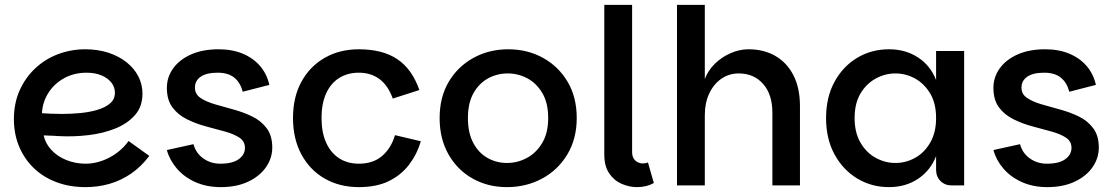

<svg xmlns="http://www.w3.org/2000/svg" viewBox="-20 -760 4572 787"><path d="M331 7Q264 7 209.5 -14Q155 -35 116.5 -73Q78 -111 57.5 -161.5Q37 -212 37 -272Q37 -337 60.5 -389.5Q84 -442 124.5 -480Q165 -518 218 -538Q271 -558 329 -558Q381 -558 424 -544Q467 -530 498.5 -505Q530 -480 547 -447Q564 -414 564 -376Q564 -323 533 -288Q502 -253 452 -233Q402 -213 342 -206Q282 -199 223 -202Q213 -203 198 -203.5Q183 -204 171.5 -204.5Q160 -205 159 -205Q166 -172 190.5 -145.5Q215 -119 252 -104Q289 -89 331 -89Q365 -89 398.5 -101Q432 -113 460 -134Q488 -155 507 -182L592 -121Q559 -77 517.5 -48.5Q476 -20 429 -6.5Q382 7 331 7ZM233 -293Q270 -293 308 -296.5Q346 -300 378.5 -309.5Q411 -319 431 -336Q451 -353 451 -380Q451 -403 436.5 -421.5Q422 -440 396 -451Q370 -462 335 -462Q283 -462 242 -439Q201 -416 177.5 -378Q154 -340 152 -296Q166 -295 187 -294Q208 -293 233 -293Z M885 7Q827 7 781 -13.5Q735 -34 705 -69Q675 -104 664 -145L773 -169Q783 -132 813.5 -110.5Q844 -89 883 -89Q933 -89 958.5 -107.5Q984 -126 984 -154Q984 -181 961 -196Q938 -211 901.5 -221Q865 -231 824 -242Q783 -253 746.5 -271Q710 -289 687 -319.5Q664 -350 664 -400Q664 -444 690 -480Q716 -516 763.5 -537Q811 -558 876 -558Q932 -558 975 -540Q1018 -522 1046 -489.5Q1074 -457 1084 -412L975 -384Q965 -422 940 -442Q915 -462 872 -462Q826 -462 802.5 -445.5Q779 -429 779 -401Q779 -374 802 -358.5Q825 -343 861 -332.5Q897 -322 937.5 -311Q978 -300 1014 -282.5Q1050 -265 1073 -234.5Q1096 -204 1096 -155Q1096 -112 1070.5 -75Q1045 -38 997.5 -15.5Q950 7 885 7Z M1451 7Q1372 7 1311 -28Q1250 -63 1215.5 -127Q1181 -191 1181 -276Q1181 -362 1215.5 -425Q1250 -488 1311 -523Q1372 -558 1451 -558Q1499 -558 1538.5 -548Q1578 -538 1608.5 -517.5Q1639 -497 1661.5 -465.5Q1684 -434 1699 -391L1590 -356Q1571 -409 1536 -435.5Q1501 -462 1451 -462Q1405 -462 1370.5 -440.5Q1336 -419 1317 -377.5Q1298 -336 1298 -276Q1298 -217 1317 -175Q1336 -133 1370.5 -111Q1405 -89 1451 -89Q1509 -89 1546 -120.5Q1583 -152 1599 -206L1705 -181Q1690 -129 1657.5 -86Q1625 -43 1574.5 -18Q1524 7 1451 7Z M2058 7Q1980 7 1917.5 -28Q1855 -63 1818.5 -127Q1782 -191 1782 -276Q1782 -362 1819.5 -425Q1857 -488 1921 -523Q1985 -558 2063 -558Q2142 -558 2205.5 -523Q2269 -488 2306.5 -425Q2344 -362 2344 -276Q2344 -191 2305.5 -127Q2267 -63 2202 -28Q2137 7 2058 7ZM2058 -92Q2101 -92 2139.5 -112.5Q2178 -133 2202.5 -174Q2227 -215 2227 -276Q2227 -338 2203 -378.5Q2179 -419 2141.5 -439Q2104 -459 2061 -459Q2018 -459 1981 -439Q1944 -419 1921 -378.5Q1898 -338 1898 -276Q1898 -215 1920 -174Q1942 -133 1978.5 -112.5Q2015 -92 2058 -92Z M2457 -126V-740H2571V-136Q2571 -114 2584 -102Q2597 -90 2615 -90Q2627 -90 2636 -94L2660 -10Q2631 7 2591 7Q2559 7 2528 -6.5Q2497 -20 2477 -49.5Q2457 -79 2457 -126Z M2755 0V-740H2869V-436Q2882 -471 2910 -498.5Q2938 -526 2974.5 -542Q3011 -558 3048 -558Q3111 -558 3158.5 -530.5Q3206 -503 3232.5 -451Q3259 -399 3259 -325V0H3146V-298Q3146 -373 3108 -416Q3070 -459 3008 -459Q2968 -459 2936.5 -437Q2905 -415 2887 -376.5Q2869 -338 2869 -288V0Z M3624 7Q3552 7 3493.5 -28.5Q3435 -64 3400.5 -127.5Q3366 -191 3366 -276Q3366 -361 3400.5 -424.5Q3435 -488 3493.5 -523Q3552 -558 3624 -558Q3692 -558 3743 -524.5Q3794 -491 3817 -432V-551H3932V0H3881Q3853 0 3835 -18Q3817 -36 3817 -64V-120Q3794 -61 3743 -27Q3692 7 3624 7ZM3650 -92Q3693 -92 3731 -113Q3769 -134 3793 -175.5Q3817 -217 3817 -276Q3817 -336 3793 -376.5Q3769 -417 3731 -438Q3693 -459 3650 -459Q3608 -459 3569.5 -438Q3531 -417 3507 -376.5Q3483 -336 3483 -276Q3483 -217 3507 -175.5Q3531 -134 3569.5 -113Q3608 -92 3650 -92Z M4273 7Q4215 7 4169 -13.5Q4123 -34 4093 -69Q4063 -104 4052 -145L4161 -169Q4171 -132 4201.5 -110.5Q4232 -89 4271 -89Q4321 -89 4346.5 -107.5Q4372 -126 4372 -154Q4372 -181 4349 -196Q4326 -211 4289.5 -221Q4253 -231 4212 -242Q4171 -253 4134.5 -271Q4098 -289 4075 -319.5Q4052 -350 4052 -400Q4052 -444 4078 -480Q4104 -516 4151.5 -537Q4199 -558 4264 -558Q4320 -558 4363 -540Q4406 -522 4434 -489.5Q4462 -457 4472 -412L4363 -384Q4353 -422 4328 -442Q4303 -462 4260 -462Q4214 -462 4190.5 -445.5Q4167 -429 4167 -401Q4167 -374 4190 -358.5Q4213 -343 4249 -332.5Q4285 -322 4325.5 -311Q4366 -300 4402 -282.5Q4438 -265 4461 -234.5Q4484 -204 4484 -155Q4484 -112 4458.5 -75Q4433 -38 4385.5 -15.5Q4338 7 4273 7Z"/></svg>

Font: Parkinsans Light Medium
Style: Regular
Weight: 500
Version: Version 1.000